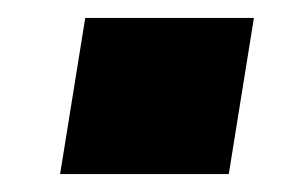

<svg xmlns="http://www.w3.org/2000/svg" viewBox="-20 -383 343 214"><path d="M47 -189 75 -363H263L235 -189Z"/></svg>

Font: Nunito Sans 7pt ExtraBold
Style: Italic
Weight: 800
Italic angle: -9°
Designer: Vernon Adams
Foundry: Vernon Adams
Version: Version 3.101;gftools[0.9.27]